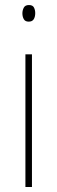

<svg xmlns="http://www.w3.org/2000/svg" viewBox="-20 -743 226 763"><path d="M95 -723Q110 -723 115 -713Q120 -703 120 -691Q120 -676 114 -666.5Q108 -657 94 -657Q80 -657 74.5 -667Q69 -677 69 -690Q69 -702 74.5 -712.5Q80 -723 95 -723ZM107 -527V0H81V-527Z"/></svg>

Font: Noto Sans Tamil Condensed Thin
Style: Regular
Weight: 100
Width: 3
Designer: Jelle Bosma - Monotype Design Team
Foundry: Monotype Imaging Inc.
Version: Version 2.004; ttfautohint (v1.8.4.7-5d5b)